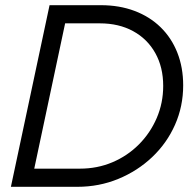

<svg xmlns="http://www.w3.org/2000/svg" viewBox="-20 -720 746 740"><path d="M22 0 171 -700H369Q440 -700 498.5 -678Q557 -656 599 -615Q641 -574 663.5 -517Q686 -460 686 -391Q686 -310 654.5 -239Q623 -168 566.5 -114.5Q510 -61 436 -30.5Q362 0 278 0ZM112 -70H288Q355 -70 413 -94.5Q471 -119 515 -163Q559 -207 584 -265Q609 -323 609 -389Q609 -461 578.5 -515.5Q548 -570 493 -600Q438 -630 365 -630H231Z"/></svg>

Font: Red Hat Display VF
Style: Italic
Weight: 300
Italic angle: -12°
Designer: Pentagram, MCKL
Foundry: Pentagram, MCKL
Version: Version 1.023